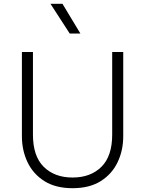

<svg xmlns="http://www.w3.org/2000/svg" viewBox="-20 -973 762 1008"><path d="M361 15Q272 15 213 -22.2Q154 -59.5 124.5 -121.5Q95 -183.5 95 -258V-700H153V-266Q153 -153 209.8 -97Q266.5 -41 361 -41Q455.5 -41 512.2 -97Q569 -153 569 -266V-700H627V-258Q627 -183.5 597.5 -121.5Q568 -59.5 509 -22.2Q450 15 361 15ZM346 -797 245 -953H308L402 -797Z"/></svg>

Font: Geologica Roman Thin
Style: Regular
Weight: 250
Designer: Sindre Bremnes, Frode Helland
Foundry: Monokrom Skriftforlag AS
Version: Version 1.010;gftools[0.9.28]